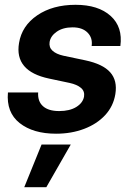

<svg xmlns="http://www.w3.org/2000/svg" viewBox="-20 -547 548 803"><path d="M483.4 -354.5H363.3Q368.2 -388.2 346.4 -410.4Q324.7 -432.6 283.7 -432.6Q243.7 -432.6 217.8 -414.8Q191.9 -397 187.5 -371.6Q184.1 -349.1 199.5 -335Q214.8 -320.8 245.1 -314L335.9 -294.9Q410.2 -279.3 440.9 -244.6Q471.7 -210 462.4 -153.3Q454.1 -102.5 419.7 -65.4Q385.3 -28.3 332 -8.1Q278.8 12.2 214.4 12.2Q118.7 12.2 62.3 -32.2Q5.9 -76.7 13.2 -160.2H139.6Q137.2 -123 159.9 -102.8Q182.6 -82.5 227.5 -82.5Q271.5 -82.5 299.1 -99.6Q326.7 -116.7 331.5 -143.1Q335 -165.5 318.6 -179.4Q302.2 -193.4 271 -200.2L185.5 -218.3Q39.6 -249 59.6 -367.2Q71.3 -439 135.7 -482.9Q200.2 -526.9 295.9 -526.9Q391.1 -526.9 442.6 -480.5Q494.1 -434.1 483.4 -354.5ZM81.5 235.8 153.8 57.6H275.9L173.8 235.8Z"/></svg>

Font: Inter Display Semi Bold
Style: Italic
Weight: 600
Italic angle: -9.39999°
Designer: Rasmus Andersson
Foundry: rsms
Version: Version 4.000;git-4fc901f